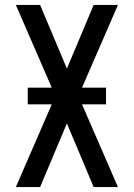

<svg xmlns="http://www.w3.org/2000/svg" viewBox="-20 -755 540 775"><path d="M44 0 189 -334H92V-401H189L44 -735H142L250 -478L358 -735H456L311 -401H408V-334H311L456 0H358L250 -257L142 0Z"/></svg>

Font: Iosevka SS10 Medium
Style: Regular
Weight: 500
Monospace: yes
Designer: Belleve Invis
Foundry: Belleve Invis
Version: Version 28.0.6; ttfautohint (v1.8.4)